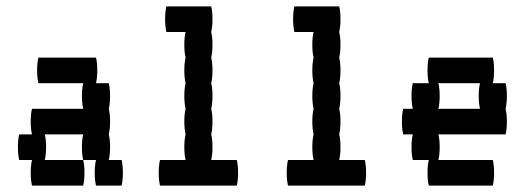

<svg xmlns="http://www.w3.org/2000/svg" viewBox="-20 -580 1640 600"><path d="M364 -40Q364 -17 360 0H280Q276 -17 276 -40Q276 -64 280 -80H240Q236 -97 236 -120Q236 -144 240 -160H120Q124 -144 124 -120Q124 -97 120 -80H240Q244 -64 244 -40Q244 -17 240 0H80Q76 -17 76 -40Q76 -64 80 -80H40Q36 -97 36 -120Q36 -144 40 -160H80Q76 -177 76 -200Q76 -224 80 -240H240Q236 -257 236 -280Q236 -304 240 -320H100Q96 -337 96 -360Q96 -384 100 -400H280Q284 -384 284 -360Q284 -337 280 -320H320Q324 -304 324 -280Q324 -257 320 -240Q324 -224 324 -200Q324 -177 320 -160Q324 -144 324 -120Q324 -97 320 -80H360Q364 -64 364 -40Z M724 -40Q724 -17 720 0H480Q476 -17 476 -40Q476 -64 480 -80H560Q556 -97 556 -120Q556 -144 560 -160Q556 -177 556 -200Q556 -224 560 -240Q556 -257 556 -280Q556 -304 560 -320Q556 -337 556 -360Q556 -384 560 -400Q556 -417 556 -440Q556 -464 560 -480H500Q496 -497 496 -520Q496 -544 500 -560H640Q644 -544 644 -520Q644 -497 640 -480Q644 -464 644 -440Q644 -417 640 -400Q644 -384 644 -360Q644 -337 640 -320Q644 -304 644 -280Q644 -257 640 -240Q644 -224 644 -200Q644 -177 640 -160Q644 -144 644 -120Q644 -97 640 -80H720Q724 -64 724 -40Z M1124 -40Q1124 -17 1120 0H880Q876 -17 876 -40Q876 -64 880 -80H960Q956 -97 956 -120Q956 -144 960 -160Q956 -177 956 -200Q956 -224 960 -240Q956 -257 956 -280Q956 -304 960 -320Q956 -337 956 -360Q956 -384 960 -400Q956 -417 956 -440Q956 -464 960 -480H900Q896 -497 896 -520Q896 -544 900 -560H1040Q1044 -544 1044 -520Q1044 -497 1040 -480Q1044 -464 1044 -440Q1044 -417 1040 -400Q1044 -384 1044 -360Q1044 -337 1040 -320Q1044 -304 1044 -280Q1044 -257 1040 -240Q1044 -224 1044 -200Q1044 -177 1040 -160Q1044 -144 1044 -120Q1044 -97 1040 -80H1120Q1124 -64 1124 -40Z M1560 -240Q1564 -224 1564 -200Q1564 -177 1560 -160H1350Q1354 -144 1354 -120Q1354 -97 1350 -80H1520Q1524 -64 1524 -40Q1524 -17 1520 0H1320Q1316 -17 1316 -40Q1316 -64 1320 -80H1270Q1266 -97 1266 -120Q1266 -144 1270 -160H1240Q1236 -177 1236 -200Q1236 -224 1240 -240H1270Q1266 -257 1266 -280Q1266 -304 1270 -320H1320Q1316 -337 1316 -360Q1316 -384 1320 -400H1520Q1524 -384 1524 -360Q1524 -337 1520 -320H1560Q1564 -304 1564 -280Q1564 -257 1560 -240ZM1476 -280Q1476 -304 1480 -320H1350Q1354 -304 1354 -280Q1354 -257 1350 -240H1480Q1476 -257 1476 -280Z"/></svg>

Font: VT323
Style: Regular
Weight: 400
Monospace: yes
Designer: Peter Hull
Version: Version 2.000